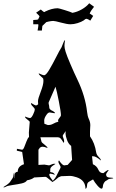

<svg xmlns="http://www.w3.org/2000/svg" viewBox="-100 -1145 730 1204"><path d="M140.6 -987.3 139.6 -992.7 138.7 -993.7Q138.7 -992.7 128.4 -992.7H108.4V-1019.5Q138.2 -1020.5 139.6 -1024.4L144.5 -1034.7Q147.5 -1039.1 147.5 -1042.5Q147.5 -1045.9 126.5 -1065.4L155.8 -1085.4Q173.8 -1069.3 176.8 -1069.3Q179.7 -1069.3 182.6 -1072.3Q225.6 -1093.3 261.7 -1093.3Q268.6 -1093.3 304.9 -1082Q341.3 -1070.8 354.5 -1064.5Q385.3 -1070.3 413.6 -1086.7Q441.9 -1103 459.5 -1124.5L489.7 -1102.5Q469.7 -1078.1 462.4 -1060.5Q463.9 -1059.1 484.4 -1045.4L466.3 -1015.6Q452.1 -1025.9 440.4 -1027.3Q434.1 -1025.9 425.8 -1017.6Q410.2 -1007.3 386.5 -1000Q362.8 -992.7 342 -992.7Q321.3 -992.7 283 -1003.2Q244.6 -1013.7 234.1 -1013.7Q223.6 -1013.7 206.5 -1010.3L190.4 -1006.3L165.5 -982.4V-981.4Q165.5 -972.7 162.6 -953.6H135.7Q140.6 -979.5 140.6 -987.3ZM567.4 -41Q572.8 -31.7 590.8 -31.2Q608.9 -30.8 610.4 -27.8Q610.4 -25.9 597.7 -24.7Q585 -23.4 580.6 -21.5Q576.2 -19.5 574.2 -17.1Q572.3 -14.6 565.7 -12Q559.1 -9.3 553 0.2Q546.9 9.8 545.9 17.6Q544.4 38.1 537.1 38.1Q527.8 38.1 511.2 19Q494.6 0 483.4 -20L459 -5.9Q446.3 0.5 445.8 18.1Q445.3 35.6 436 39.1Q436 -14.6 381.3 -33.2Q356 -42 336.7 -42Q317.4 -42 283.2 -40L267.1 -33.2Q265.6 -32.7 256.8 -24.4Q232.4 -2.9 223.1 -2.9L227.1 -6.8H226.1Q224.1 -6.8 207.5 -21.5Q190.9 -36.1 185.1 -36.1L114.3 -32.2Q99.1 -19.5 69.3 -14.2Q62 -1 36.9 4.9Q11.7 10.7 -20 15.1Q-51.8 19.5 -61.3 24.7Q-70.8 29.8 -74.2 29.8Q-77.6 29.8 -79.6 28.8Q-52.7 13.2 -38.6 -2L-21 -27.8Q-17.1 -32.7 -15.4 -46.9Q-13.7 -61 -10.7 -64Q-12.7 -45.9 -12.7 -36.9Q-12.7 -27.8 -10.7 -25.9V-36.1Q-10.7 -66.9 11.2 -67.9Q11.2 -102.5 50.3 -115.2L39.1 -191.9L5.4 -200.2L6.3 -211.9Q33.7 -206.1 38.1 -206.1Q45.4 -206.1 52 -222.2Q58.6 -238.3 66.2 -258.8Q73.7 -279.3 82 -286.1Q81.1 -295.9 81.1 -314L86.4 -379.9Q86.4 -384.8 72 -395Q57.6 -405.3 57.1 -412.1V-414.1Q79.1 -404.8 88.1 -404.8Q97.2 -404.8 107.7 -427.2Q118.2 -449.7 118.2 -457.8Q118.2 -465.8 106.4 -476.6Q91.3 -491.2 95.2 -499Q119.6 -483.9 125.7 -483.9Q131.8 -483.9 139.2 -491.2Q138.2 -495.1 138.2 -510.5Q138.2 -525.9 155.3 -569.6Q172.4 -613.3 172.4 -638.2L171.4 -649.9Q171.4 -653.8 157.5 -665.3Q143.6 -676.8 143.1 -683.1V-685.1Q169.4 -672.9 176.3 -672.9Q188 -672.9 208.5 -707Q229 -741.2 252.2 -787.1Q275.4 -833 281 -840.3Q286.6 -847.7 290 -858.9Q300.8 -890.6 308.1 -894Q304.2 -871.1 304.2 -857.7Q304.2 -844.2 311.5 -820.1Q318.8 -795.9 342.3 -741.2Q365.7 -686.5 385.3 -646Q435.1 -542.5 446.3 -441.9Q448.7 -417 457.5 -397.9Q466.3 -378.9 466.3 -359.9L464.4 -320.8V-290Q494.6 -248 503.4 -188Q506.3 -172.9 519.3 -160.4Q532.2 -147.9 532.2 -141.1L533.2 -138.2Q501.5 -165 485.4 -165H477.1L482.4 -115.2Q506.8 -104.5 516.6 -81.1Q525.4 -59.1 548.3 -59.1Q549.3 -59.1 561 -69.1Q572.8 -79.1 582 -79.1Q565.4 -56.6 565.4 -51.3Q565.4 -45.9 567.4 -42ZM303.2 -107.9 309.1 -108.9 324.2 -110.8 352.1 -142.1 346.2 -230Q329.1 -242.2 320.1 -267.8Q311 -293.5 311 -305.7Q311 -317.9 311.5 -319.8Q312 -321.8 312 -323.2L297.4 -301.8Q293.5 -296.4 293.5 -292.5Q293.5 -288.6 297.9 -277.8Q302.2 -267.1 302.2 -259.5Q302.2 -252 299.3 -249Q285.2 -272.5 278.6 -278.3Q272 -284.2 262.2 -284.2H153.3L160.2 -256.8Q161.6 -251 179.4 -237.8Q197.3 -224.6 198.2 -216.8Q177.2 -225.1 167.7 -225.1Q158.2 -225.1 150.4 -219.2L141.1 -206.1V-110.8L178.2 -112.8L208 -107.9Q210.4 -107.9 221.4 -113Q232.4 -118.2 239.3 -118.2Q246.1 -118.2 248 -117.2Q229 -105.5 222.9 -99.4Q216.8 -93.3 215.3 -85.9V-75.2L214.4 -71.8Q214.4 -64.9 221.7 -64.5Q237.3 -63.5 244.1 -48.8Q222.2 -56.2 215.6 -56.2Q209 -56.2 209 -47.9Q211.4 -36.1 231.4 -11.2Q248.5 -29.3 252.9 -40Q257.3 -50.8 268.8 -71.8Q280.3 -92.8 280.3 -96.7Q280.3 -100.6 273.2 -112.8Q266.1 -125 266.1 -130.1Q266.1 -135.3 270 -139.2Q291 -107.9 303.2 -107.9ZM241.2 -435.1 212.4 -439.9Q202.1 -439.9 193.4 -427.7Q177.2 -405.8 177.2 -389.4Q177.2 -373 178.2 -369.1L200.2 -360.8Q218.8 -360.8 231.4 -367.9Q244.1 -375 250 -377L266.1 -381.8Q264.2 -385.7 264.2 -390.6Q264.2 -395.5 273.2 -406.2Q282.2 -417 282.2 -421.9Q282.2 -441.9 269 -509.5Q255.9 -577.1 248 -601.1L205.1 -502.9V-493.2Q207 -491.2 209 -473.1V-469.2Q210.9 -457 232.4 -448.2Q244.6 -439.9 245.1 -437Q245.1 -435.1 241.2 -435.1Z"/></svg>

Font: Eater
Style: Regular
Weight: 400
Version: Version 001.002